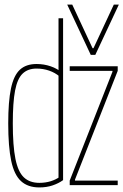

<svg xmlns="http://www.w3.org/2000/svg" viewBox="-20 -810 540 840"><path d="M152 10Q102 10 72 -17.5Q42 -45 29 -106.5Q16 -168 16 -270Q16 -366 28 -423Q40 -480 67 -505Q94 -530 140 -530Q172 -530 201.5 -520Q231 -510 254 -490L241 -475Q221 -492 195 -501Q169 -510 140 -510Q102 -510 79 -488Q56 -466 46 -414Q36 -362 36 -270Q36 -172 47.5 -115Q59 -58 84.5 -34Q110 -10 152 -10Q205 -10 244 -38L236 -22V-492V-730H256V-22Q237 -8 210.5 1Q184 10 152 10ZM285 0V-20L472 -496V-500H285V-520H495V-500L308 -24V-20H495V0ZM377 -570 274 -790H296L385 -599H389L478 -790H500L397 -570Z"/></svg>

Font: M PLUS Code Latin Thin
Style: Regular
Weight: 250
Designer: Coji Morishita
Foundry: UNDERFOREST DESIGN
Version: Version 1.002; ttfautohint (v1.8.3)